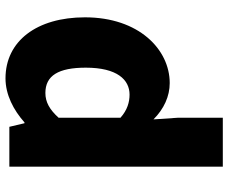

<svg xmlns="http://www.w3.org/2000/svg" viewBox="-86 -537 830 698"><g transform="rotate(-90 329.0 -188.0)"><path d="M72 207H250V44L244 -45C282 -7 328 14 376 14C498 14 615 -98 615 -294C615 -469 529 -583 393 -583C334 -583 278 -554 233 -514H230L217 -569H72ZM334 -132C307 -132 278 -140 250 -165V-390C280 -423 307 -438 340 -438C403 -438 432 -391 432 -291C432 -177 388 -132 334 -132Z"/></g></svg>

Font: Noto Sans JP Black
Style: Regular
Weight: 900
Designer: Ryoko NISHIZUKA 西塚涼子 (kana, bopomofo & ideographs); Paul D. Hunt (Latin, Greek & Cyrillic); Sandoll Communications 산돌커뮤니
Foundry: Adobe
Version: Version 2.002;hotconv 1.0.116;makeotfexe 2.5.65601